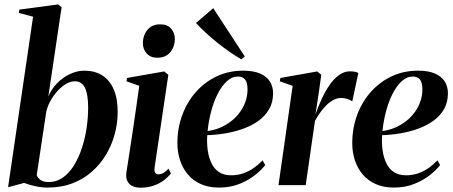

<svg xmlns="http://www.w3.org/2000/svg" viewBox="-20 -837 2046 868"><path d="M198.5 -400.5Q212.5 -434.5 238.2 -460.8Q264 -487 296.2 -502.2Q328.5 -517.5 362 -517.5Q407 -517.5 440.8 -497Q474.5 -476.5 493.2 -435Q512 -393.5 512 -331Q512 -280.5 498.8 -231Q485.5 -181.5 459.5 -138Q433.5 -94.5 395.2 -60.8Q357 -27 307 -8Q257 11 196 11Q167.5 11 139.5 4.8Q111.5 -1.5 89 -10L16.5 9.5L129.5 -761.5L65 -778.5L67.5 -793.5L243 -817L258.5 -804.5ZM146 -45Q150 -33 163.2 -23.5Q176.5 -14 199 -14Q236 -14 265 -34.8Q294 -55.5 315.2 -90.5Q336.5 -125.5 350.8 -169.5Q365 -213.5 371.8 -260.2Q378.5 -307 378.5 -351Q378.5 -409 364.5 -439.2Q350.5 -469.5 317.5 -469.5Q293 -469.5 266.5 -449.8Q240 -430 219 -399Q198 -368 189.5 -334Z M614 11.5Q596.5 11.5 580.8 5Q565 -1.5 556.5 -17Q548 -32.5 551.5 -58Q552.5 -65 556.8 -91.8Q561 -118.5 567.2 -159.2Q573.5 -200 580.8 -248.8Q588 -297.5 595.5 -349.2Q603 -401 609.5 -449L552 -469.5L554 -484.5L722 -514L741 -499L679 -80.5Q676.5 -61.5 682.2 -55.2Q688 -49 696.5 -49Q707.5 -49 717.5 -54.2Q727.5 -59.5 741.5 -74.5L752.5 -53Q739.5 -36 719.8 -21.2Q700 -6.5 673.5 2.5Q647 11.5 614 11.5ZM691 -576Q660 -576 643 -595.5Q626 -615 626 -640.5Q626 -677.5 646.8 -702.2Q667.5 -727 703.5 -727Q738 -727 754.2 -706.8Q770.5 -686.5 770.5 -662Q770.5 -626.5 750 -601.2Q729.5 -576 691 -576Z M1179 -91Q1164 -70.5 1134.2 -46.5Q1104.5 -22.5 1063 -5.8Q1021.5 11 970 11Q923 11 887.5 -5Q852 -21 828.8 -49Q805.5 -77 793.8 -113Q782 -149 782 -189.5Q782 -257.5 804 -317Q826 -376.5 866 -421.5Q906 -466.5 960.2 -492Q1014.5 -517.5 1079 -517.5Q1126 -517.5 1155.8 -504.5Q1185.5 -491.5 1200 -468.8Q1214.5 -446 1214.5 -415.5Q1214.5 -374 1196.5 -343Q1178.5 -312 1147.8 -290.2Q1117 -268.5 1078.8 -254.8Q1040.5 -241 998.5 -234Q956.5 -227 917 -226Q914.5 -191 919 -158.2Q923.5 -125.5 935.8 -99.8Q948 -74 970 -59.2Q992 -44.5 1025 -44.5Q1054.5 -44.5 1080.2 -53.5Q1106 -62.5 1127.8 -78Q1149.5 -93.5 1167 -112ZM1055.5 -491Q1028.5 -491 1005.2 -469.5Q982 -448 964 -412.5Q946 -377 934.5 -333Q923 -289 918.5 -244.5Q948.5 -248.5 975.5 -260Q1002.5 -271.5 1025 -289Q1047.5 -306.5 1064 -329Q1080.5 -351.5 1089.8 -377.8Q1099 -404 1099 -433Q1099 -464 1088 -477.5Q1077 -491 1055.5 -491ZM1071.5 -568.5Q1045.5 -583.5 1017.8 -602.8Q990 -622 962.8 -643.8Q935.5 -665.5 910.8 -688.5Q886 -711.5 866 -733L944 -800L1086.5 -582Z M1239 0 1303 -449 1245 -469.5 1247.5 -484.5 1414 -514 1432.5 -499 1420.5 -413.5 1406 -319.5Q1418 -354 1433.8 -388.5Q1449.5 -423 1469 -451.5Q1488.5 -480 1512 -497.2Q1535.5 -514.5 1562 -514.5Q1577.5 -514.5 1586.8 -512Q1596 -509.5 1600 -507L1572.5 -378.5Q1569 -382.5 1553.8 -388.2Q1538.5 -394 1522 -394Q1502.5 -394 1484.8 -383.8Q1467 -373.5 1451.8 -357.5Q1436.5 -341.5 1424.5 -323.8Q1412.5 -306 1404 -291L1362 0Z M1969.5 -91Q1954.5 -70.5 1924.8 -46.5Q1895 -22.5 1853.5 -5.8Q1812 11 1760.5 11Q1713.5 11 1678 -5Q1642.5 -21 1619.2 -49Q1596 -77 1584.2 -113Q1572.5 -149 1572.5 -189.5Q1572.5 -257.5 1594.5 -317Q1616.5 -376.5 1656.5 -421.5Q1696.5 -466.5 1750.8 -492Q1805 -517.5 1869.5 -517.5Q1916.5 -517.5 1946.2 -504.5Q1976 -491.5 1990.5 -468.8Q2005 -446 2005 -415.5Q2005 -374 1987 -343Q1969 -312 1938.2 -290.2Q1907.5 -268.5 1869.2 -254.8Q1831 -241 1789 -234Q1747 -227 1707.5 -226Q1705 -191 1709.5 -158.2Q1714 -125.5 1726.2 -99.8Q1738.5 -74 1760.5 -59.2Q1782.5 -44.5 1815.5 -44.5Q1845 -44.5 1870.8 -53.5Q1896.5 -62.5 1918.2 -78Q1940 -93.5 1957.5 -112ZM1846 -491Q1819 -491 1795.8 -469.5Q1772.5 -448 1754.5 -412.5Q1736.5 -377 1725 -333Q1713.5 -289 1709 -244.5Q1739 -248.5 1766 -260Q1793 -271.5 1815.5 -289Q1838 -306.5 1854.5 -329Q1871 -351.5 1880.2 -377.8Q1889.5 -404 1889.5 -433Q1889.5 -464 1878.5 -477.5Q1867.5 -491 1846 -491Z"/></svg>

Font: Merriweather 144pt SemiBold
Style: Italic
Weight: 600
Italic angle: -7.8°
Version: Version 2.101